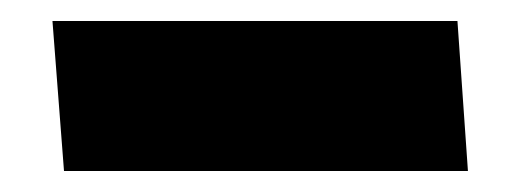

<svg xmlns="http://www.w3.org/2000/svg" viewBox="-20 -163 496 183"><path d="M41 0H426L416 -143H30Z"/></svg>

Font: Catamaran
Style: Regular
Weight: 900
Designer: Pria Ravichandran
Version: Version 1.001;PS 001.000;hotconv 1.0.70;makeotf.lib2.5.58329